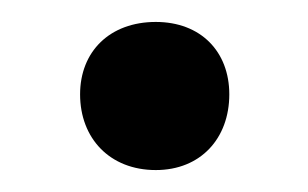

<svg xmlns="http://www.w3.org/2000/svg" viewBox="-20 -150 281 175"><path d="M122 5C163 5 189 -24 189 -64C189 -103 163 -130 122 -130C80 -130 53 -103 53 -64C53 -24 80 5 122 5Z"/></svg>

Font: SN Pro Medium
Style: Regular
Weight: 500
Designer: Tobias Whetton
Foundry: Supernotes
Version: Version 1.003;Glyphs 3.3 (3324)